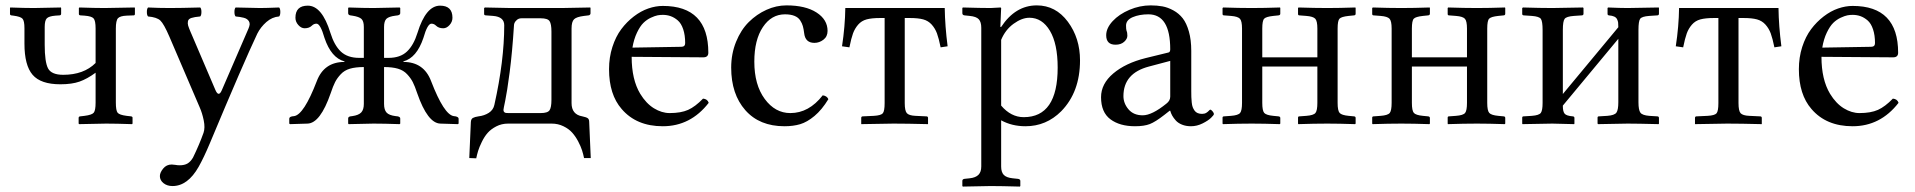

<svg xmlns="http://www.w3.org/2000/svg" viewBox="-20 -459 7110 713"><path d="M335 -353Q335 -382.3 327.6 -390.6Q320.3 -398.9 293.9 -400.9L278.8 -401.9Q272.9 -402.3 272.9 -407.2V-429.2L274.9 -431.2Q332 -429.2 368.2 -429.2L480 -431.2L481 -429.2V-407.2Q481 -401.9 476.1 -401.9L450.2 -400.9Q426.3 -399.9 418.2 -391.4Q410.2 -382.8 410.2 -353V-78.1Q410.2 -48.8 416.7 -40.5Q423.3 -32.2 450.2 -28.8L466.8 -26.9Q472.2 -25.9 472.2 -22V0L470.2 2Q411.1 0 374 0L273.9 2L272 0V-21Q272 -26.4 277.8 -26.9L293.9 -28.8Q321.3 -32.2 328.1 -40.5Q335 -48.8 335 -78.1V-189Q303.7 -166 275.4 -156Q247.1 -146 204.1 -146Q131.3 -146 101.1 -181.2Q70.8 -216.3 70.8 -296.9V-354Q70.8 -381.8 63.5 -389.6Q56.2 -397.5 29.8 -400.9L22 -401.9Q17.1 -402.8 17.1 -407.2V-429.2L18.1 -431.2Q71.8 -429.2 106 -429.2L206.1 -431.2L207 -429.2V-408.2Q207 -402.3 201.2 -401.9L186 -400.9Q161.6 -398.9 153.8 -390.9Q146 -382.8 146 -358.9V-293Q146 -229 158.4 -205.1Q170.9 -181.2 214.8 -181.2Q291 -181.2 335 -225.1Z M717.8 160.2Q677.2 231.9 620.6 231.9Q600.6 231.9 587.2 221.2Q573.7 210.4 573.7 194.8Q573.7 182.1 585.9 167Q598.1 151.9 617.7 151.9Q623 151.9 631.3 153.3Q639.6 154.8 647 154.8Q665.5 154.8 676.8 147.9Q688 141.1 696.8 126Q720.2 78.1 735.8 34.2Q742.2 15.6 736.6 -11.7Q731 -39.1 721.7 -60.1L608.9 -323.2Q588.4 -370.6 575.4 -382.8Q562.5 -395 529.8 -397.9Q525.4 -402.3 525.4 -414.6Q525.4 -426.8 529.8 -431.2Q569.8 -429.2 610.8 -429.2Q649.4 -429.2 723.6 -431.2Q728 -426.8 728 -414.6Q728 -402.3 723.6 -397.9Q701.7 -396 690.7 -392.3Q679.7 -388.7 678 -380.4Q676.3 -372.1 678.7 -363.8Q681.2 -355.5 688.5 -338.4Q689.9 -335 690.9 -333L779.8 -125Q792 -96.7 803.7 -124L902.8 -353Q906.7 -362.3 907.2 -368.7Q907.2 -375.5 904.3 -380.1Q901.4 -384.8 897 -387.9Q892.6 -391.1 885 -393.1Q877.4 -395 870.8 -396Q864.3 -397 855 -397.9Q850.6 -402.3 850.6 -414.6Q850.6 -426.8 855 -431.2Q929.2 -429.2 945.8 -429.2Q966.8 -429.2 1016.6 -431.2Q1021 -426.8 1021 -414.6Q1021 -402.3 1016.6 -397.9Q990.7 -396 969.2 -377.2Q947.8 -358.4 935.5 -334Q884.8 -227.1 758.8 74.2Q737.3 125.5 717.8 160.2Z M1054.2 0V-18.1Q1054.2 -24.9 1064.9 -26.9L1072.3 -27.8Q1108.4 -33.2 1156.2 -157.2Q1183.1 -229 1259.3 -229V-231Q1210 -244.1 1185.1 -317.9Q1169.9 -371.1 1155.3 -371.1Q1145.5 -371.1 1138.2 -363.8Q1128.4 -354 1111.3 -354Q1098.6 -354 1087.9 -366Q1077.1 -377.9 1077.1 -393.1Q1077.1 -438 1123 -438Q1175.8 -438 1207 -336.9Q1221.2 -291 1245.6 -267.6Q1270.5 -244.1 1314 -244.1H1331.1V-358.9Q1331.1 -380.4 1322.3 -388.7Q1313.5 -397 1288.1 -400.9L1281.2 -401.9Q1272.9 -403.3 1272.9 -410.2V-429.2L1274.9 -431.2Q1331.1 -429.2 1367.2 -429.2L1463.9 -431.2L1466.3 -429.2V-410.2Q1466.3 -403.8 1457 -401.9L1449.2 -400.9Q1424.3 -397.9 1415 -389.2Q1406.2 -380.4 1406.2 -358.9V-244.1H1422.9Q1466.3 -244.1 1491.2 -267.6Q1516.1 -291 1530.3 -336.9Q1561.5 -438 1614.3 -438Q1660.2 -438 1660.2 -393.1Q1660.2 -377.9 1649.4 -366Q1638.7 -354 1626 -354Q1608.9 -354 1599.1 -363.8Q1591.8 -371.1 1582 -371.1Q1567.4 -371.1 1552.2 -317.9Q1527.3 -244.1 1478 -231V-229Q1554.2 -229 1581.1 -157.2Q1628.9 -33.2 1665 -27.8L1671.9 -26.9Q1683.1 -24.4 1683.1 -18.1V0L1680.2 2L1615.2 0Q1567.9 -1.5 1529.3 -112.8Q1520.5 -139.2 1512.9 -154.1Q1505.4 -168.9 1491.9 -183.3Q1478.5 -197.8 1457.8 -203.9Q1437 -210 1406.2 -210V-73.2Q1406.2 -51.3 1415.5 -41Q1424.8 -30.8 1449.2 -27.8L1457 -26.9Q1466.3 -24.9 1466.3 -19V0L1463.9 2Q1406.2 0 1367.2 0L1274.9 2L1272.9 0V-19Q1272.9 -25.4 1281.2 -26.9L1288.1 -27.8Q1312 -31.2 1321.5 -41.5Q1331.1 -51.8 1331.1 -73.2V-210Q1300.3 -210 1279.5 -203.9Q1258.8 -197.8 1245.4 -183.3Q1231.9 -168.9 1224.4 -154.1Q1216.8 -139.2 1208 -112.8Q1169.4 -1.5 1122.1 0L1057.1 2Z M1722.7 127.9 1728.5 -4.9Q1729 -17.1 1736.1 -21Q1743.2 -24.9 1756.8 -26.9Q1778.3 -29.3 1795.2 -40Q1812 -50.8 1815.9 -69.8Q1852.5 -233.4 1852.5 -365.2Q1852.5 -396.5 1811.5 -399.9L1784.7 -401.9Q1777.8 -401.9 1777.8 -407.2V-429.2L1780.8 -431.2Q1858.4 -429.2 1875.5 -429.2H2065.9L2171.9 -431.2L2172.9 -429.2V-409.2Q2172.9 -406.2 2170.4 -404.1Q2168 -401.9 2165.5 -401.9L2148.9 -399.9Q2121.1 -396.5 2111.8 -387.5Q2102.5 -378.4 2102.5 -353V-76.2Q2102.5 -33.7 2142.6 -26.9Q2157.2 -23.9 2162.6 -20Q2168 -16.1 2168 -5.9L2173.8 127.9H2148.9Q2146 113.8 2141.4 99.1Q2136.7 84.5 2127 65.9Q2117.2 47.4 2104.7 33.4Q2092.3 19.5 2072.3 9.8Q2052.2 0 2028.8 0H1866.7Q1842.8 0 1823 10.3Q1803.2 20.5 1791 34.4Q1778.8 48.3 1769.3 67.9Q1759.8 87.4 1755.6 101.1Q1751.5 114.7 1748.5 128.9ZM1849.6 -50.8Q1849.6 -45.4 1852.5 -42.7Q1855.5 -40 1858.9 -39.6Q1862.3 -39.1 1868.7 -39.1H1987.8Q2013.7 -39.1 2020.8 -49.6Q2027.8 -60.1 2027.8 -87.9V-341.8Q2027.8 -370.1 2020.8 -380.6Q2013.7 -391.1 1987.8 -391.1H1916.5Q1906.2 -391.1 1899.4 -385Q1892.6 -378.9 1890.6 -373.8Q1888.7 -368.7 1888.7 -365.2Q1882.3 -264.6 1872.6 -190.4Q1862.8 -116.2 1856.2 -85.2Q1849.6 -54.2 1849.6 -50.8Z M2328.6 -282.2 2509.8 -285.2Q2524.4 -285.2 2524.4 -298.8Q2524.4 -328.6 2517.1 -350.3Q2509.8 -372.1 2497.1 -383.1Q2484.4 -394 2470.7 -398.9Q2457 -403.8 2441.4 -403.8Q2431.6 -403.8 2422.1 -402.1Q2412.6 -400.4 2397.2 -393.3Q2381.8 -386.2 2369.4 -374Q2356.9 -361.8 2345.5 -337.9Q2334 -314 2328.6 -282.2ZM2590.8 -92.8Q2607.4 -91.3 2611.8 -77.1Q2544.4 9.8 2441.4 9.8Q2343.3 9.8 2288.6 -54.2Q2241.7 -107.9 2241.7 -202.1Q2241.7 -246.1 2254.2 -284.7Q2266.6 -323.2 2287.1 -350.6Q2307.6 -377.9 2333.7 -397.9Q2359.9 -418 2387.5 -427.5Q2415 -437 2441.4 -437Q2610.4 -437 2610.4 -263.2Q2610.4 -246.1 2591.8 -246.1L2325.7 -248Q2325.7 -163.6 2357.4 -110.8Q2379.4 -74.7 2408.4 -56.9Q2437.5 -39.1 2466.8 -39.1Q2508.8 -39.1 2535.4 -51Q2562 -63 2590.8 -92.8Z M3056.2 -90.8Q3032.2 -51.3 3004.6 -28.3Q2977.1 -5.4 2951.4 2.2Q2925.8 9.8 2893.1 9.8Q2800.3 9.8 2747.8 -49.8Q2695.3 -109.4 2695.3 -208Q2695.3 -259.3 2713.4 -303.7Q2731.4 -348.1 2760.7 -377.2Q2790 -406.2 2826.4 -422.6Q2862.8 -439 2900.4 -439Q2971.2 -439 3012.2 -412.6Q3053.2 -386.2 3053.2 -344.2Q3053.2 -323.2 3037.8 -311.5Q3022.5 -299.8 3004.4 -299.8Q2970.2 -299.8 2966.3 -335.9Q2964.4 -351.6 2961.4 -362.1Q2958.5 -372.6 2951.4 -383.5Q2944.3 -394.5 2930.2 -400.1Q2916 -405.8 2895 -405.8Q2844.7 -405.8 2813 -358.4Q2781.2 -311 2781.2 -230Q2781.2 -144 2819.8 -91.6Q2858.4 -39.1 2915 -39.1Q2983.9 -39.1 3035.2 -105Q3050.8 -103 3056.2 -90.8Z M3358.9 -392.1H3339.8V-76.2Q3339.8 -47.4 3347.7 -38.6Q3356 -29.8 3379.9 -28.8L3419.9 -26.9Q3426.3 -26.9 3426.3 -21V2Q3347.7 0 3297.9 0L3178.2 2V-21Q3178.2 -26.9 3184.1 -26.9L3225.1 -28.8Q3251.5 -30.3 3258.3 -38.3Q3265.1 -46.4 3265.1 -76.2V-392.1H3248Q3217.3 -392.1 3198.2 -387Q3179.2 -381.8 3166.7 -367.4Q3154.3 -353 3147.7 -335Q3141.1 -316.9 3134.3 -283.2L3106.9 -287.1Q3118.2 -361.3 3119.1 -429.2H3488.3Q3489.3 -362.3 3499 -287.1L3473.1 -283.2Q3466.3 -316.4 3459.5 -335Q3452.6 -353.5 3439.9 -367.7Q3427.2 -381.8 3408.4 -387Q3389.6 -392.1 3358.9 -392.1Z M3697.8 -311V-66.9Q3734.4 -23.9 3781.7 -23.9Q3907.7 -23.9 3907.7 -208Q3907.7 -296.4 3878.9 -344.7Q3850.1 -393.1 3802.7 -393.1Q3774.9 -393.1 3744.1 -370.8Q3713.4 -348.6 3697.8 -311ZM3697.8 -429.2 3694.8 -358.9H3697.8Q3750.5 -439 3830.1 -439Q3900.4 -439 3945.6 -378.2Q3990.7 -317.4 3990.7 -234.9Q3990.7 -117.2 3920.9 -45.9Q3865.2 9.8 3788.1 9.8Q3737.8 9.8 3697.8 -12.2V159.2Q3697.8 180.2 3707.5 190.4Q3717.3 200.7 3740.7 203.1L3759.8 205.1Q3769 206.1 3769 212.9V231.9L3767.1 233.9Q3697.8 231.9 3658.7 231.9L3555.7 233.9L3553.7 231.9V212.9Q3553.7 206.1 3562 205.1L3581.1 203.1Q3603 200.7 3613.5 190.2Q3624 179.7 3624 159.2V-356Q3624 -377.4 3614.7 -387.5Q3605.5 -397.5 3581.1 -399.9L3562 -401.9Q3553.7 -402.8 3553.7 -410.2V-429.2L3555.7 -431.2Q3623.5 -429.2 3658.7 -429.2L3695.8 -431.2Z M4325.7 -232.9 4246.6 -211.9Q4151.9 -187 4151.9 -102.1Q4151.9 -75.2 4170.7 -53Q4189.5 -30.8 4223.6 -30.8Q4257.8 -30.8 4311.5 -74.2Q4325.7 -85 4325.7 -100.1ZM4325.7 -47.9H4323.7L4303.7 -32.2Q4270.5 -6.3 4249.8 1.7Q4229 9.8 4194.8 9.8Q4138.2 9.8 4103.5 -16.1Q4068.8 -42 4068.8 -98.1Q4068.8 -147.9 4114.3 -186.3Q4159.7 -224.6 4233.9 -243.2L4319.8 -264.2Q4325.7 -266.1 4325.7 -275.9Q4325.7 -405.8 4244.6 -405.8Q4211.4 -405.8 4186.5 -395.3Q4161.6 -384.8 4161.6 -363.8Q4161.6 -350.1 4163.6 -344.2Q4166.5 -338.4 4166.5 -326.2Q4166.5 -314.5 4154.5 -303.7Q4142.6 -293 4122.6 -293Q4087.9 -293 4087.9 -328.1Q4087.9 -354.5 4111.8 -380.4Q4135.7 -406.2 4174.3 -422.6Q4212.9 -439 4252.9 -439Q4276.9 -439 4296.9 -435.3Q4316.9 -431.6 4337.4 -420.4Q4357.9 -409.2 4372.1 -391.1Q4386.2 -373 4395 -342Q4403.8 -311 4403.8 -270V-121.1Q4403.8 -106.9 4404.1 -98.6Q4404.3 -90.3 4405.5 -78.9Q4406.7 -67.4 4409.2 -61Q4411.6 -54.7 4416 -48.3Q4420.4 -42 4427.5 -39.1Q4434.6 -36.1 4443.8 -36.1Q4453.1 -36.1 4459.5 -40Q4465.8 -43.9 4469.2 -47.9Q4472.7 -51.8 4474.6 -51.8Q4477.5 -51.8 4482.7 -45.9Q4487.8 -40 4487.8 -35.2Q4487.8 -31.7 4477.3 -21.5Q4466.8 -11.2 4445.8 -0.7Q4424.8 9.8 4402.8 9.8Q4384.3 9.8 4369.6 3.9Q4355 -2 4346.4 -11.5Q4337.9 -21 4333 -29.8Q4328.1 -38.6 4325.7 -47.9Z M4872.1 -77.1V-211.9H4667.5V-77.1Q4667.5 -47.9 4674.8 -39.6Q4682.6 -31.2 4708.5 -28.8L4728 -26.9Q4734.4 -25.9 4734.4 -21V0L4732.4 2Q4672.9 0 4628.4 0Q4581.1 0 4521.5 2L4520 0V-22Q4520 -26.9 4525.4 -26.9L4551.3 -28.8Q4578.1 -30.8 4585.2 -39.6Q4592.3 -48.3 4592.3 -77.1V-353Q4592.3 -380.9 4584.5 -389.4Q4576.7 -397.9 4551.3 -399.9L4525.4 -401.9Q4520 -401.9 4520 -407.2V-429.2L4522.5 -431.2Q4582 -429.2 4628.4 -429.2Q4673.8 -429.2 4733.4 -431.2L4734.4 -429.2V-408.2Q4734.4 -402.8 4728 -401.9L4708.5 -399.9Q4681.6 -397 4674.6 -389.6Q4667.5 -382.3 4667.5 -353V-246.1H4872.1V-353Q4872.1 -380.9 4864.3 -389.4Q4856.4 -397.9 4831.1 -399.9L4805.2 -401.9Q4800.3 -401.9 4800.3 -407.2V-429.2L4802.2 -431.2Q4861.8 -429.2 4909.2 -429.2Q4953.6 -429.2 5013.2 -431.2L5014.2 -429.2V-408.2Q5014.2 -402.3 5008.3 -401.9L4988.3 -399.9Q4961.4 -397 4954.3 -389.6Q4947.3 -382.3 4947.3 -353V-77.1Q4947.3 -47.9 4954.8 -39.6Q4962.4 -31.2 4988.3 -28.8L5008.3 -26.9Q5014.2 -26.4 5014.2 -21V0L5012.2 2Q4952.6 0 4909.2 0Q4860.8 0 4801.3 2L4800.3 0V-22Q4800.3 -26.9 4805.2 -26.9L4831.1 -28.8Q4857.9 -30.8 4865 -39.6Q4872.1 -48.3 4872.1 -77.1Z M5427.7 -77.1V-211.9H5223.1V-77.1Q5223.1 -47.9 5230.5 -39.6Q5238.3 -31.2 5264.2 -28.8L5283.7 -26.9Q5290 -25.9 5290 -21V0L5288.1 2Q5228.5 0 5184.1 0Q5136.7 0 5077.1 2L5075.7 0V-22Q5075.7 -26.9 5081.1 -26.9L5106.9 -28.8Q5133.8 -30.8 5140.9 -39.6Q5147.9 -48.3 5147.9 -77.1V-353Q5147.9 -380.9 5140.1 -389.4Q5132.3 -397.9 5106.9 -399.9L5081.1 -401.9Q5075.7 -401.9 5075.7 -407.2V-429.2L5078.1 -431.2Q5137.7 -429.2 5184.1 -429.2Q5229.5 -429.2 5289.1 -431.2L5290 -429.2V-408.2Q5290 -402.8 5283.7 -401.9L5264.2 -399.9Q5237.3 -397 5230.2 -389.6Q5223.1 -382.3 5223.1 -353V-246.1H5427.7V-353Q5427.7 -380.9 5419.9 -389.4Q5412.1 -397.9 5386.7 -399.9L5360.8 -401.9Q5356 -401.9 5356 -407.2V-429.2L5357.9 -431.2Q5417.5 -429.2 5464.8 -429.2Q5509.3 -429.2 5568.8 -431.2L5569.8 -429.2V-408.2Q5569.8 -402.3 5564 -401.9L5543.9 -399.9Q5517.1 -397 5510 -389.6Q5502.9 -382.3 5502.9 -353V-77.1Q5502.9 -47.9 5510.5 -39.6Q5518.1 -31.2 5543.9 -28.8L5564 -26.9Q5569.8 -26.4 5569.8 -21V0L5567.9 2Q5508.3 0 5464.8 0Q5416.5 0 5356.9 2L5356 0V-22Q5356 -26.9 5360.8 -26.9L5386.7 -28.8Q5413.6 -30.8 5420.7 -39.6Q5427.7 -48.3 5427.7 -77.1Z M5744.6 -429.2 5858.4 -431.2 5860.4 -429.2V-408.2Q5860.4 -402.3 5854.5 -401.9L5824.7 -399.9Q5796.9 -397.9 5790.3 -388.9Q5783.7 -379.9 5783.7 -348.1V-109.9L5989.7 -357.9Q5989.7 -369.1 5989 -375Q5988.3 -380.9 5985.1 -387.5Q5981.9 -394 5974.4 -397.5Q5966.8 -400.9 5954.6 -401.9Q5949.7 -402.8 5949.7 -407.2V-429.2L5951.7 -431.2Q5996.6 -429.2 6024.4 -429.2L6139.6 -431.2L6140.6 -429.2V-408.2Q6140.6 -402.3 6134.8 -401.9L6104.5 -399.9Q6077.1 -397.9 6070.8 -389.2Q6064.5 -380.4 6064.5 -348.1V-79.1Q6064.5 -50.3 6071.8 -40.5Q6079.1 -30.8 6104.5 -28.8L6134.8 -26.9Q6140.6 -26.4 6140.6 -21V0L6139.6 2Q6059.6 0 6024.4 0Q5994.6 0 5914.6 2L5912.6 0V-22Q5912.6 -26.9 5917.5 -26.9L5948.7 -28.8Q5975.6 -30.8 5982.7 -40.8Q5989.7 -50.8 5989.7 -79.1V-314.9L5783.7 -66.9V-64.9Q5783.7 -44.9 5790.3 -36.9Q5796.9 -28.8 5820.8 -26.9Q5826.7 -26.4 5826.7 -21V0L5825.7 2Q5745.6 0 5744.6 0Q5713.9 0 5633.8 2L5632.8 0V-22Q5632.8 -26.9 5637.7 -26.9L5668.5 -28.8Q5695.3 -30.8 5701.9 -39.8Q5708.5 -48.8 5708.5 -77.1V-347.2Q5708.5 -379.9 5702.1 -388.9Q5695.8 -397.9 5668.5 -399.9L5638.7 -401.9Q5632.8 -402.3 5632.8 -407.2V-429.2L5635.7 -431.2Q5701.7 -429.2 5744.6 -429.2Z M6455.1 -392.1H6436V-76.2Q6436 -47.4 6443.8 -38.6Q6452.1 -29.8 6476.1 -28.8L6516.1 -26.9Q6522.5 -26.9 6522.5 -21V2Q6443.8 0 6394 0L6274.4 2V-21Q6274.4 -26.9 6280.3 -26.9L6321.3 -28.8Q6347.7 -30.3 6354.5 -38.3Q6361.3 -46.4 6361.3 -76.2V-392.1H6344.2Q6313.5 -392.1 6294.4 -387Q6275.4 -381.8 6262.9 -367.4Q6250.5 -353 6243.9 -335Q6237.3 -316.9 6230.5 -283.2L6203.1 -287.1Q6214.4 -361.3 6215.3 -429.2H6584.5Q6585.4 -362.3 6595.2 -287.1L6569.3 -283.2Q6562.5 -316.4 6555.7 -335Q6548.8 -353.5 6536.1 -367.7Q6523.4 -381.8 6504.6 -387Q6485.8 -392.1 6455.1 -392.1Z M6747.1 -282.2 6928.2 -285.2Q6942.9 -285.2 6942.9 -298.8Q6942.9 -328.6 6935.5 -350.3Q6928.2 -372.1 6915.5 -383.1Q6902.8 -394 6889.2 -398.9Q6875.5 -403.8 6859.9 -403.8Q6850.1 -403.8 6840.6 -402.1Q6831.1 -400.4 6815.7 -393.3Q6800.3 -386.2 6787.8 -374Q6775.4 -361.8 6763.9 -337.9Q6752.4 -314 6747.1 -282.2ZM7009.3 -92.8Q7025.9 -91.3 7030.3 -77.1Q6962.9 9.8 6859.9 9.8Q6761.7 9.8 6707 -54.2Q6660.2 -107.9 6660.2 -202.1Q6660.2 -246.1 6672.6 -284.7Q6685.1 -323.2 6705.6 -350.6Q6726.1 -377.9 6752.2 -397.9Q6778.3 -418 6805.9 -427.5Q6833.5 -437 6859.9 -437Q7028.8 -437 7028.8 -263.2Q7028.8 -246.1 7010.3 -246.1L6744.1 -248Q6744.1 -163.6 6775.9 -110.8Q6797.9 -74.7 6826.9 -56.9Q6856 -39.1 6885.3 -39.1Q6927.2 -39.1 6953.9 -51Q6980.5 -63 7009.3 -92.8Z"/></svg>

Font: Linux Libertine G
Style: Regular
Weight: 400
Designer: Philipp H. Poll
Foundry: Philipp H. Poll
Version: Version 4.7.5